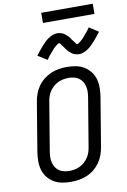

<svg xmlns="http://www.w3.org/2000/svg" viewBox="-117 -1191 840 1266"><g transform="rotate(-10 303.0 -558.0)"><path d="M254 8Q223 8 193.5 2.5Q164 -3 139.5 -17.5Q115 -32 97 -54.5Q79 -77 71 -105Q63 -133 63 -163.5Q63 -194 68 -225L122 -550Q126 -576 135.5 -602.5Q145 -629 161 -652Q177 -675 200 -693.5Q223 -712 248.5 -723Q274 -734 301.5 -738.5Q329 -743 355 -743Q386 -743 415.5 -737.5Q445 -732 469.5 -717.5Q494 -703 512 -680.5Q530 -658 538 -630Q546 -602 546 -571.5Q546 -541 541 -510L487 -185Q483 -159 473.5 -132.5Q464 -106 448 -83Q432 -60 409.5 -41.5Q387 -23 361 -12Q335 -1 307.5 3.5Q280 8 254 8ZM254 -65Q272 -65 290.5 -68.5Q309 -72 325.5 -80Q342 -88 356 -100.5Q370 -113 381 -129Q392 -145 397.5 -162Q403 -179 406 -197L460 -522Q463 -541 463.5 -559.5Q464 -578 459.5 -595.5Q455 -613 446 -627.5Q437 -642 422.5 -652Q408 -662 390.5 -666Q373 -670 355 -670Q337 -670 318.5 -666.5Q300 -663 283.5 -655Q267 -647 253 -634.5Q239 -622 228 -606Q217 -590 211.5 -573Q206 -556 203 -538L149 -213Q146 -194 145.5 -175.5Q145 -157 149.5 -139.5Q154 -122 163 -107.5Q172 -93 186.5 -83Q201 -73 218.5 -69Q236 -65 254 -65ZM240 -811 178 -850Q191 -867 203 -882Q215 -897 226 -909Q237 -921 247 -931Q257 -941 271.5 -951Q286 -961 301.5 -967Q317 -973 333 -973Q338 -973 343.5 -972Q349 -971 354 -970Q359 -969 363.5 -967Q368 -965 372.5 -963Q377 -961 380.5 -958Q384 -955 387.5 -952Q391 -949 395.5 -945.5Q400 -942 403 -938Q406 -934 409.5 -930.5Q413 -927 415 -923Q417 -919 419.5 -915.5Q422 -912 426 -907.5Q430 -903 433 -898.5Q436 -894 438.5 -891Q441 -888 443.5 -883.5Q446 -879 451 -879Q454 -879 457 -881.5Q460 -884 463.5 -886Q467 -888 471.5 -891.5Q476 -895 478 -897Q480 -899 482.5 -901Q485 -903 487 -905Q489 -907 491.5 -909.5Q494 -912 496.5 -915Q499 -918 501.5 -921Q504 -924 506.5 -927Q509 -930 512 -933.5Q515 -937 518 -940.5Q521 -944 524.5 -948Q528 -952 531 -956.5Q534 -961 537.5 -965.5Q541 -970 544 -975L606 -935Q593 -918 581 -903Q569 -888 558 -876Q547 -864 537 -854Q527 -844 512.5 -834Q498 -824 482.5 -818Q467 -812 451 -812Q446 -812 440.5 -813Q435 -814 430 -815Q425 -816 420.5 -818Q416 -820 411.5 -822Q407 -824 403.5 -827Q400 -830 396.5 -833Q393 -836 388.5 -839.5Q384 -843 381 -847Q378 -851 374.5 -854.5Q371 -858 368.5 -862Q366 -866 364 -869.5Q362 -873 358 -877.5Q354 -882 351 -886.5Q348 -891 345.5 -894Q343 -897 340.5 -901.5Q338 -906 333 -906Q330 -906 326.5 -904Q323 -902 320 -899.5Q317 -897 312 -893.5Q307 -890 305.5 -888Q304 -886 301.5 -884Q299 -882 296.5 -880Q294 -878 292 -875.5Q290 -873 287.5 -870Q285 -867 282.5 -864Q280 -861 277.5 -858Q275 -855 272 -851.5Q269 -848 265.5 -844.5Q262 -841 259 -837Q256 -833 253 -828.5Q250 -824 246.5 -819.5Q243 -815 240 -811ZM252 -1056V-1124H597V-1056Z"/></g></svg>

Font: Iosevka Plex Etoile
Style: Italic
Weight: 400
Italic angle: -9°
Designer: Belleve Invis
Foundry: Belleve Invis
Version: Version 25.1.1; ttfautohint (v1.8.4)